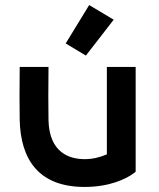

<svg xmlns="http://www.w3.org/2000/svg" viewBox="-20 -725 630 760"><path d="M517 -45 516 -46H517V-460H403V-114C375 -102 346 -95 315 -95C257 -95 175 -119 172 -249C171 -302 171 -377 172 -460H58C57 -377 57 -302 58 -249C62 -96 131 15 315 15C409 15 479 -14 517 -45ZM240 -553 320 -505 430 -647 333 -705Z"/></svg>

Font: KT Kiyosuna Sans Bold
Style: Regular
Weight: 700
Designer: [Zen Kaku Gothic] Yoshimichi Ohira
Version: Version 1.010;Glyphs 3.1.2 (3151)